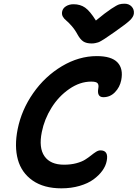

<svg xmlns="http://www.w3.org/2000/svg" viewBox="-20 -1008 750 1047"><path d="M659.2 -987.8Q683.1 -987.8 697.8 -972.2Q712.4 -956.5 710 -934.1Q708.5 -917.5 690.2 -898.9Q671.9 -880.4 606.9 -835Q596.7 -828.1 577.4 -814.7Q558.1 -801.3 552 -797.4Q545.9 -793.5 533.7 -786.1Q521.5 -778.8 515.1 -776.9Q508.8 -774.9 499.3 -772.9Q489.7 -771 480 -771Q451.2 -771 434.3 -782Q417.5 -793 402.8 -819.8Q388.7 -846.2 370.4 -866.9Q352.1 -887.7 340.6 -896.7Q329.1 -905.8 322.5 -917.7Q315.9 -929.7 318.8 -944.8Q322.3 -962.9 339.8 -973.9Q357.4 -984.9 380.9 -984.9Q418 -984.9 444.3 -966.3Q470.7 -947.8 502.9 -896Q554.2 -938.5 585.9 -959.5Q617.7 -980.5 630.1 -984.1Q642.6 -987.8 659.2 -987.8ZM314.9 19Q219.2 19 158.2 -23.4Q97.2 -65.9 77.4 -137.9Q57.6 -210 76.2 -303.2Q97.2 -408.7 161.1 -500.2Q225.1 -591.8 317.6 -647Q410.2 -702.1 507.8 -702.1Q587.9 -702.1 620.6 -667.7Q653.3 -633.3 641.1 -570.8Q633.3 -532.2 606.9 -505.1Q580.6 -478 543.9 -478Q507.3 -478 516.1 -526.9Q519.5 -544.9 512.2 -554Q504.9 -563 477.1 -563Q416 -563 357.9 -522.9Q299.8 -482.9 260.7 -420.2Q221.7 -357.4 208 -288.1Q190.4 -201.7 222.7 -155.8Q254.9 -109.9 329.1 -109.9Q366.2 -109.9 396.2 -117.9Q426.3 -126 444.3 -137.5Q462.4 -148.9 476.6 -160.4Q490.7 -171.9 503.4 -179.9Q516.1 -188 527.8 -188Q573.2 -188 562 -130.9Q557.1 -104 538.6 -77.9Q520 -51.8 490 -29.8Q460 -7.8 414.3 5.6Q368.7 19 314.9 19Z"/></svg>

Font: Shantell Sans Bouncy
Style: Italic
Weight: 600
Italic angle: -11.31°
Designer: Stephen Nixon, Anya Danilova, Shantell Martin
Foundry: Arrow Type
Version: Version 1.006;[9816181b4]